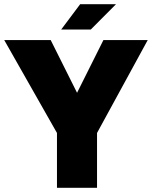

<svg xmlns="http://www.w3.org/2000/svg" viewBox="-20 -890 720 910"><path d="M439.9 -259.8V0H250V-259.8L0 -700.2H220.2L345.2 -450.2L470.2 -700.2H680.2ZM270 -750 359.9 -870.1H529.8L410.2 -750Z"/></svg>

Font: Fivo Sans Heavy
Style: Regular
Weight: 900
Designer: Alexander Slobzheninov
Foundry: Alexander Slobzheninov
Version: 1.0